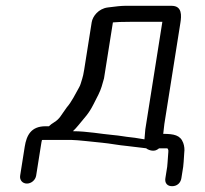

<svg xmlns="http://www.w3.org/2000/svg" viewBox="-20 -536 704 660"><path d="M409.4 -516C397.2 -516 378.3 -514 350.1 -510.3C318.5 -506.1 298.5 -480 295.2 -459.5L269.5 -297.2C267.2 -282.5 264.8 -271.7 262.7 -265.6C257.4 -250.2 257.6 -245.4 251.7 -235.2C239.4 -213.5 226.3 -185.9 209.5 -166.8C188.8 -138.7 186.2 -128 165.5 -115.2C158.2 -110.6 153.9 -107.7 148.2 -102H136.6C86.5 -102 71.2 -70.5 65 -31.8L49.3 67.5C46.8 83.1 57.4 95 72.5 95C87.5 95 101.8 83.1 104.3 67.5L120.8 -36.5C122.2 -45.5 123.1 -50.7 124.3 -54.8C124.5 -54.9 127.1 -55 129.2 -55H225.2C245 -55 309.1 -47.3 331.6 -45.3C359.1 -42.7 386.2 -36.9 417.3 -34.1L482.4 -26.3C487 -22.1 497.5 -18 505.5 -18C512.5 -18 517.8 -18.9 526.7 -26H555.1C555.3 -26 560.2 -22.6 558.6 -12.5L558.5 -12L555.9 23.7C555.6 29.8 555.2 34.1 554.7 37.5L548.5 76.5C547.3 83.7 548.1 91.5 553.2 97.1C558 102.4 564.9 104 571.6 104C578.8 104 586.9 102.1 593.5 96C599.6 90.4 602.4 83.2 603.5 76.5L609.7 37.5C610.5 32.3 611 26.3 611.3 20.3L613.4 -11.4C614.9 -21.8 613.8 -33.9 609.9 -44.7C599.8 -72 577.6 -75.6 541.1 -75.9L545 -109.9L600.1 -457.5C603.9 -481.7 606.8 -516 570 -516ZM479.5 -91.2 476.6 -57C464.9 -58.4 447.6 -62.4 430.8 -63.9C409.9 -65.8 395.2 -69.6 365.5 -72.2C329.1 -75.3 280.4 -84.8 230.6 -85C236 -90 244.3 -98.8 249.9 -105.9C273 -134.8 283.8 -142.8 301.7 -178.1L318.3 -210.8C327.9 -229.8 332 -246.8 337.5 -266.4L337.6 -266.9L368.1 -459C377.4 -460.1 399.8 -461 430.2 -461H538.1Z"/></svg>

Font: MewTooHand
Style: BdWideIta
Weight: 400
Designer: Mew Too, Robert Jablonski
Version: Version 0.77